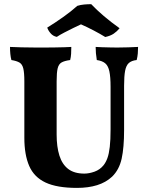

<svg xmlns="http://www.w3.org/2000/svg" viewBox="-20 -908 728 937"><path d="M585.6 -273.8Q585.6 -187.8 573.7 -133.7Q561.8 -79.6 526.8 -45.6Q496.6 -17.6 453.8 -4.3Q411 9 355.8 9Q258 9 202.1 -17.3Q146.2 -43.6 122.5 -98.2Q98.8 -152.8 98.8 -235.8V-511.2Q98.8 -552.8 93.7 -573.8Q88.6 -594.8 74.9 -602.8Q61.2 -610.8 35.6 -615Q32 -628.6 30.4 -644.9Q28.8 -661.2 28.8 -679Q48.8 -678 84.6 -677Q120.4 -676 156.8 -676Q174.8 -676 199.2 -676Q223.6 -676 248.8 -676.5Q274 -677 295.2 -677.5Q316.4 -678 328 -679Q328 -660.6 327 -644.9Q326 -629.2 322.4 -615Q294.6 -611.2 280.5 -603.2Q266.4 -595.2 261.4 -574.4Q256.4 -553.6 256.4 -511.2V-251.6Q256.4 -191.6 269.9 -148.8Q283.4 -106 312.9 -83.4Q342.4 -60.8 391.6 -60.8Q414.8 -60.8 441.2 -70.2Q467.6 -79.6 485.6 -101.8Q496.8 -116 504.3 -136.7Q511.8 -157.4 515.7 -191.1Q519.6 -224.8 519.6 -276.6V-483.8Q519.6 -533 513.7 -560.1Q507.8 -587.2 493.3 -599.2Q478.8 -611.2 452.4 -615Q449.4 -633 448.1 -648.4Q446.8 -663.8 446.8 -679Q459.6 -678 478.5 -677.5Q497.4 -677 517.3 -676.5Q537.2 -676 551.6 -676Q578.2 -676 606.3 -677Q634.4 -678 653.8 -679Q653.8 -663 652.5 -647.3Q651.2 -631.6 647 -615Q622.2 -612.4 608.9 -600.6Q595.6 -588.8 590.6 -562.6Q585.6 -536.4 585.6 -489.2ZM257.2 -728Q239 -731.4 226.8 -745.7Q214.6 -760 210.6 -773.4Q247.6 -796 287.4 -824.2Q327.2 -852.4 357.2 -879.4Q373 -884.4 390.5 -886Q408 -887.6 425.2 -887.6Q451.6 -859.6 486.4 -830Q521.2 -800.4 563.6 -770.2Q551.4 -755 535.2 -743.9Q519 -732.8 493.6 -727.4Q468 -743.2 436.4 -759.7Q404.8 -776.2 375.2 -789.2Q359.4 -782 337.6 -771.3Q315.8 -760.6 294 -749.3Q272.2 -738 257.2 -728Z"/></svg>

Font: Vollkorn
Style: Regular
Weight: 400
Designer: Friedrich Althausen
Foundry: Friedrich Althausen
Version: Version 4.104